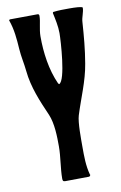

<svg xmlns="http://www.w3.org/2000/svg" viewBox="-83 -767 513 815"><g transform="rotate(-10 173.5 -359.5)"><path d="M216 -623C216 -592 206 -421 177 -410L173 -414C144 -478 134 -553 134 -623C134 -655 145 -684 145 -710C145 -715 143 -718 138 -718L18 -717L15 -714V-713C30 -671 33 -630 36 -586C38 -553 46 -521 49 -489C56 -418 84 -353 112 -289C129 -249 130 -193 130 -150C130 -104 120 -57 120 -13C120 -3 122 0 132 0L233 -1C237 -1 240 -5 240 -9H239C228 -49 228 -89 228 -131C228 -164 227 -236 236 -265C258 -336 289 -403 301 -477C311 -535 316 -593 320 -653C321 -673 332 -693 332 -712C332 -718 299 -719 275 -719C252 -719 228 -719 205 -716L203 -712C209 -684 216 -653 216 -623Z"/></g></svg>

Font: DisSenso
Style: Regular
Weight: 400
Version: Version 1.150